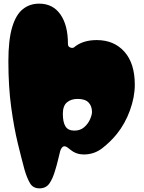

<svg xmlns="http://www.w3.org/2000/svg" viewBox="-20 -834 788 1054"><path d="M197 200Q162 200 145.5 173Q129 146 115 99Q99 40 78 -46Q57 -132 41.5 -245Q26 -358 26 -498Q26 -614 46.5 -683.5Q67 -753 105 -783.5Q143 -814 195 -814Q270 -814 311.5 -755Q353 -696 353 -593Q353 -581 360.5 -576Q368 -571 376 -571Q382 -571 386.5 -574Q391 -577 395 -581Q441 -614 511 -614Q606 -614 663 -550Q720 -486 720 -369Q720 -302 693.5 -228.5Q667 -155 621 -98Q586 -55 541.5 -20.5Q497 14 440 14Q399 14 368 -11Q357 -20 349 -25.5Q341 -31 334 -31Q325 -31 318.5 -21.5Q312 -12 310 -3Q303 25 297 50Q291 75 284 97Q271 144 252 172Q233 200 197 200ZM388 -117Q421 -117 442.5 -136Q464 -155 474.5 -179.5Q485 -204 485 -219Q485 -252 466 -271.5Q447 -291 406 -291Q370 -291 347.5 -272Q325 -253 325 -209Q325 -163 339.5 -140Q354 -117 388 -117Z"/></svg>

Font: Matemasie
Style: Regular
Weight: 400
Designer: Adam Yeo
Version: Version 1.001; ttfautohint (v1.8.4.7-5d5b)